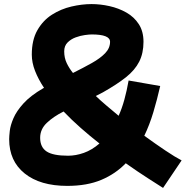

<svg xmlns="http://www.w3.org/2000/svg" viewBox="-20 -833 911 942"><path d="M780 89Q755 73 706.5 42Q658 11 597 -32Q547 20 477 49.5Q407 79 310 79Q177 79 101 18Q25 -43 25 -150Q25 -164 28 -191Q31 -218 46 -253Q61 -288 95.5 -326Q130 -364 192 -400L196 -402Q168 -444 152 -485Q136 -526 136 -565Q136 -637 163.5 -685Q191 -733 235 -761Q279 -789 330.5 -801Q382 -813 429 -813Q472 -813 517 -803Q562 -793 600 -771.5Q638 -750 661 -714.5Q684 -679 684 -628Q684 -572 663 -530.5Q642 -489 598 -454Q554 -419 485 -380Q469 -371 450 -362Q474 -339 503 -314.5Q532 -290 562 -265Q578 -300 590 -343.5Q602 -387 611 -438L766 -411Q751 -345 732.5 -283Q714 -221 688 -167Q743 -127 791.5 -94.5Q840 -62 871 -46ZM295 -581Q295 -549 307.5 -523Q320 -497 338 -475Q390 -501 431 -524Q472 -547 496 -572Q520 -597 520 -628Q520 -664 430 -664Q418 -664 396 -661Q374 -658 351 -649.5Q328 -641 311.5 -624.5Q295 -608 295 -581ZM177 -157Q177 -111 208.5 -90Q240 -69 314 -69Q352 -69 391.5 -83Q431 -97 468 -129Q422 -165 376.5 -205Q331 -245 292 -286Q242 -261 209.5 -230Q177 -199 177 -157Z"/></svg>

Font: Mochiy Pop P One
Style: Regular
Weight: 400
Designer: FONTDASU
Foundry: FONTDASU / Google Inc. / Adobe
Version: Version 2.000